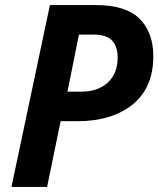

<svg xmlns="http://www.w3.org/2000/svg" viewBox="-20 -734 622 754"><path d="M176 -714H358Q474 -714 528 -660.5Q582 -607 582 -513Q582 -389 500.5 -323.5Q419 -258 284 -258H218L165 0H25ZM298 -374Q364 -374 403 -409.5Q442 -445 442 -508Q442 -598 351 -598H290L245 -374Z"/></svg>

Font: Noto Sans Display
Style: Bold Italic
Weight: 700
Italic angle: -12°
Designer: Monotype Design team
Foundry: Monotype Imaging Inc.
Version: Version 1.000